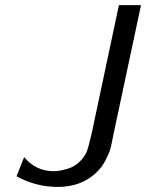

<svg xmlns="http://www.w3.org/2000/svg" viewBox="-20 -714 575 756"><path d="M44.9 -20 75.2 -95.2Q121.1 -40 190.9 -40Q204.1 -40 218 -42.5Q231.9 -44.9 252 -51.5Q272 -58.1 290 -74Q308.1 -89.8 319.8 -112.8Q327.6 -129.9 340.8 -188L448.2 -693.8H535.2L425.8 -180.2Q418.9 -144 414.6 -127.9Q410.2 -111.8 395.5 -83Q380.9 -54.2 357.9 -33.2Q298.8 22 208 22Q121.1 22 44.9 -20Z"/></svg>

Font: CMU Sans Serif
Style: Oblique
Weight: 500
Italic angle: -12°
Version: Version 0.7.0